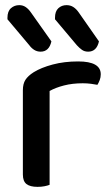

<svg xmlns="http://www.w3.org/2000/svg" viewBox="-20 -721 430 747"><path d="M173 -2Q166 1 153.5 3.5Q141 6 126 6Q97 6 83 -5Q69 -16 69 -42V-370Q69 -395 79 -410.5Q89 -426 111 -440Q140 -458 185 -470Q230 -482 284 -482Q372 -482 372 -432Q372 -420 368 -409.5Q364 -399 359 -391Q349 -393 334 -395Q319 -397 302 -397Q262 -397 229 -388.5Q196 -380 173 -367ZM9 -646V-652Q9 -677 22.5 -689Q36 -701 55 -701Q69 -701 80 -693.5Q91 -686 100 -673L180 -560Q171 -520 138 -520Q124 -520 113 -527Q102 -534 94 -545ZM194 -646V-652Q194 -677 207 -689Q220 -701 239 -701Q254 -701 265.5 -693.5Q277 -686 286 -673L365 -560Q356 -520 323 -520Q309 -520 299 -527Q289 -534 279 -545Z"/></svg>

Font: Baloo Bhaina 2 Medium
Style: Regular
Weight: 500
Designer: Yesha Goshar, Manish Minz, Shuchita Grover and Ek Type
Foundry: Ek Type
Version: Version 1.640;hotconv 1.0.111;makeotfexe 2.5.65597; ttfautoh